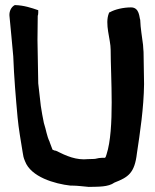

<svg xmlns="http://www.w3.org/2000/svg" viewBox="-20 -736 608 753"><path d="M17 -675C21 -627 28 -567 32 -515C35 -433 42 -352 49 -275C53 -232 62 -181 69 -138C71 -125 72 -118 78 -104C101 -42 194 -15 257 -8H266C281 -8 306 -5 328 -3H329C366 -4 404 -2 429 -20C483 -41 508 -57 517 -135C529 -214 544 -314 545 -406L543 -532C542 -540 542 -549 541 -560C537 -593 531 -625 530 -657V-658C526 -666 528 -707 494 -707C463 -707 430 -699 411 -688L408 -687L407 -684C390 -642 414 -582 414 -541C414 -436 430 -230 398 -131C396 -123 394 -119 392 -117H379C374 -117 364 -116 353 -113C352 -113 342 -112 327 -112H326C279 -107 241 -124 199 -145H197C196 -145 192 -146 186 -149C183 -158 179 -168 175 -178V-179C163 -204 162 -223 152 -254C148 -275 143 -298 140 -321L130 -409L127 -579L128 -674C129 -676 130 -680 130 -686V-696C104 -705 74 -715 40 -716H38C24 -709 16 -692 17 -675Z"/></svg>

Font: Vapor
Style: Bd
Weight: 700
Foundry: Cannot Into Space Fonts
Version: Version 0.179